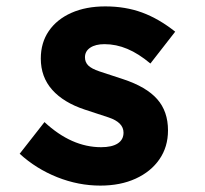

<svg xmlns="http://www.w3.org/2000/svg" viewBox="-20 -563 640 600"><path d="M293.5 17Q225 17 159 -9.2Q93 -35.5 41.5 -82.5L119 -181.5Q203.5 -103 296 -103Q330 -103 348 -114.8Q366 -126.5 366 -148.5Q366 -180.5 319.5 -196L245 -220.5Q178.5 -242.5 143 -282.5Q107.5 -322.5 107.5 -380Q107.5 -429.5 132.5 -466Q157.5 -502.5 203 -522.8Q248.5 -543 309 -543Q372 -543 424.2 -523.8Q476.5 -504.5 527.5 -464L450 -364.5Q413 -395.5 378 -410.2Q343 -425 306.5 -425Q278.5 -425 262 -414Q245.5 -403 245.5 -384Q245.5 -368.5 256 -358.2Q266.5 -348 290.5 -340L365 -315.5Q437.5 -291.5 471.2 -253.2Q505 -215 505 -155.5Q505 -104 478.2 -65.2Q451.5 -26.5 404 -4.8Q356.5 17 293.5 17Z"/></svg>

Font: Google Sans Code
Style: Italic
Weight: 400
Italic angle: -10°
Monospace: yes
Designer: Google Sans Code Authors
Foundry: Google LLC
Version: Version 6.000